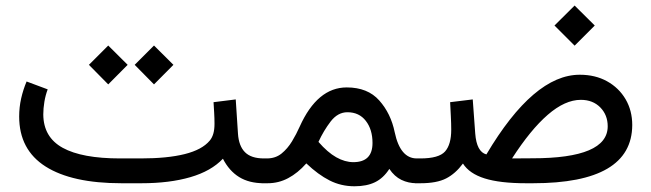

<svg xmlns="http://www.w3.org/2000/svg" viewBox="-20 -649 2307 680"><path d="M457 -419.4 525.4 -487.8 594.2 -419.4 525.4 -350.1ZM294.9 -419.4 363.3 -487.8 432.1 -419.4 363.3 -350.1ZM481 0H410.2Q234.9 0 141.4 -59.3Q47.9 -118.7 47.9 -236.3Q47.9 -269 54.9 -300.3Q62 -331.5 74.2 -360.4L148.9 -332.5Q141.1 -312 137.2 -288.6Q133.3 -265.1 133.3 -243.7Q133.8 -163.1 202.1 -125.5Q270.5 -87.9 405.3 -87.9H478.5Q572.8 -87.9 634.3 -103.3Q695.8 -118.7 722.7 -150.9Q731 -160.6 735.4 -175.3Q739.7 -189.9 739.7 -210.9Q739.7 -230.5 738.5 -249.8Q737.3 -269 736.3 -287.1L814.9 -296.9L822.8 -175.8Q825.7 -131.8 847.7 -109.9Q869.6 -87.9 914.6 -87.9H926.8V0H914.6Q862.3 0 826.9 -22Q791.5 -43.9 769.5 -86.9Q728 -43 654.1 -21.5Q580.1 0 481 0Z M1064.9 -70.3Q1034.7 -36.1 1000.7 -18.1Q966.8 0 927.7 0H907.2V-87.9H925.3Q955.6 -87.9 977.1 -105.2Q998.5 -122.6 1014.2 -148.4Q1029.8 -174.3 1041.5 -200.7Q1104 -339.4 1208 -339.4Q1282.2 -339.4 1323.2 -293.2Q1364.3 -247.1 1377.9 -180.7Q1397.5 -87.9 1456.1 -87.9H1469.2V0H1455.6Q1426.3 0 1401.6 -12Q1377 -23.9 1358.9 -50.8Q1337.9 -18.1 1308.3 -3.7Q1278.8 10.7 1235.4 10.7Q1188 10.7 1147.5 -9.8Q1106.9 -30.3 1064.9 -70.3ZM1107.9 -146.5Q1140.1 -109.4 1170.9 -92Q1201.7 -74.7 1231.4 -74.7Q1299.3 -74.7 1299.3 -142.6Q1299.3 -190.4 1275.6 -220.9Q1252 -251.5 1210.4 -251.5Q1176.3 -251.5 1151.1 -218.8Q1126 -186 1107.9 -146.5Z M1943.8 -558.6 2015.1 -629.4 2086.4 -558.6 2015.1 -487.3ZM1702.6 -102.1Q1870.1 -384.3 2033.2 -384.3Q2088.4 -384.3 2130.1 -361.1Q2171.9 -337.9 2195.6 -297.6Q2219.2 -257.3 2219.2 -206.1Q2218.3 0 1867.7 0H1842.8Q1751 0 1696.5 -17.1Q1642.1 -34.2 1619.6 -69.8Q1593.3 -34.2 1560.1 -17.1Q1526.9 0 1469.2 0H1449.7L1450.2 -87.9H1469.2Q1534.2 -87.9 1556.2 -112.5Q1578.1 -137.2 1578.1 -189.5Q1578.1 -211.4 1576.7 -238Q1575.2 -264.6 1574.2 -287.1L1654.3 -296.9L1663.1 -176.3Q1668 -111.3 1702.6 -102.1ZM1865.7 -88.4Q2132.3 -88.4 2132.3 -201.7Q2132.3 -241.7 2106 -268.6Q2079.6 -295.4 2037.1 -295.4Q1981 -295.4 1919.9 -242.4Q1858.9 -189.5 1793.5 -87.9Z"/></svg>

Font: Vazir FD
Style: Regular-FD
Weight: 400
Designer: Saber Rastikerdar
Foundry: Saber Rastikerdar
Version: Version 30.0.0